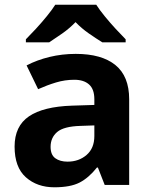

<svg xmlns="http://www.w3.org/2000/svg" viewBox="-20 -786 644 816"><path d="M302 -557Q412 -557 470.5 -509.5Q529 -462 529 -364V0H425L396 -74H392Q357 -30 318 -10Q279 10 211 10Q138 10 90 -32.5Q42 -75 42 -163Q42 -250 103 -291.5Q164 -333 286 -337L381 -340V-364Q381 -407 358.5 -427Q336 -447 296 -447Q256 -447 218 -435.5Q180 -424 142 -407L93 -508Q137 -531 190.5 -544Q244 -557 302 -557ZM323 -251Q251 -249 223 -225Q195 -201 195 -162Q195 -128 215 -113.5Q235 -99 267 -99Q315 -99 348 -127.5Q381 -156 381 -208V-253ZM389 -766Q403 -744 425.5 -716.5Q448 -689 472 -663Q496 -637 514 -619V-606H415Q389 -622 358 -643.5Q327 -665 301 -692Q275 -665 245 -644Q215 -623 189 -606H90V-619Q109 -638 132.5 -663.5Q156 -689 178.5 -716.5Q201 -744 215 -766Z"/></svg>

Font: Noto Sans Tai Tham
Style: Regular
Weight: 400
Designer: Monotype Design Team 2013. Revised by David WIlliams 2020
Foundry: Monotype Imaging Inc.
Version: Version 2.002